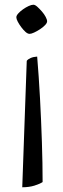

<svg xmlns="http://www.w3.org/2000/svg" viewBox="-20 -526 268 811"><path d="M74 265 93 -269Q98 -276 109.5 -281Q121 -286 137 -287Q144 -204 149 -110.5Q154 -17 157 74.5Q160 166 160 243Q148 251 125.5 258Q103 265 74 265ZM105 -383Q97 -383 88 -391Q79 -399 70 -411Q61 -423 55 -434.5Q49 -446 49 -453Q49 -460 57 -469Q65 -478 77 -486.5Q89 -495 101 -500.5Q113 -506 121 -506Q128 -506 137.5 -497.5Q147 -489 157 -477.5Q167 -466 173 -454.5Q179 -443 179 -436Q179 -429 170.5 -420Q162 -411 149 -402.5Q136 -394 124 -388.5Q112 -383 105 -383Z"/></svg>

Font: Texturina 12pt ExtraLight
Style: Regular
Weight: 250
Designer: Guillermo Torres Carreño
Foundry: Omnibus-Type
Version: Version 1.002